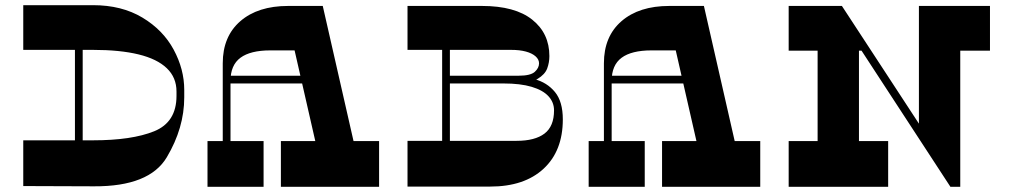

<svg xmlns="http://www.w3.org/2000/svg" viewBox="-20 -723 3921 743"><path d="M270 -548H300V-146H270ZM340 -703Q451 -703 531 -655Q611 -607 652 -531Q693 -455 693 -375V-346Q693 -228 625.5 -114.5Q558 -1 344 -2L70 -3V-180H340Q490 -180 576.5 -215Q663 -250 663 -352V-369Q663 -423 625.5 -459Q588 -495 516 -512.5Q444 -530 340 -530H70V-703Z M1067 0V-177H1447V0ZM783 0V-177H1000V0ZM842 -478Q842 -582 910 -641Q978 -700 1095 -700H1229L1357 -138H1209L1120 -528H1026Q949 -528 910.5 -499.5Q872 -471 872 -410V-147L842 -148ZM852 -400V-430H1273V-400Z M1691 -588H1721V-166H1691ZM1845 -700Q1973 -700 2039.5 -647Q2106 -594 2106 -506Q2106 -481 2097.5 -458Q2089 -435 2060 -417.5Q2031 -400 1976 -400H1707V-430H1987Q2033 -430 2049.5 -445Q2066 -460 2066 -478Q2066 -493 2052.5 -505Q2039 -517 2015 -523.5Q1991 -530 1958 -530H1557V-700ZM1557 -1V-178H1979Q2050 -178 2087 -206Q2124 -234 2124 -296Q2124 -327 2102.5 -350.5Q2081 -374 2037.5 -387Q1994 -400 1929 -400H1709V-430H1930Q1998 -430 2047.5 -417Q2097 -404 2127.5 -367Q2158 -330 2158 -261Q2158 -139 2083.5 -70Q2009 -1 1877 -1Z M2542 0V-177H2922V0ZM2258 0V-177H2475V0ZM2317 -478Q2317 -582 2385 -641Q2453 -700 2570 -700H2704L2832 -138H2684L2595 -528H2501Q2424 -528 2385.5 -499.5Q2347 -471 2347 -410V-147L2317 -148ZM2327 -400V-430H2748V-400Z M3144 -538H3304V-146H3144ZM3417 -177V0H3032V-177ZM3225 -700 3340 -527H3032V-700ZM3536 -588H3696V0H3682L3536 -226ZM3811 -700V-527H3536V-700ZM3658 0 3201 -700H3238L3696 0Z"/></svg>

Font: Space Cowgirl
Style: Regular
Weight: 400
Designer: Valery Marier
Foundry: Valery Marier
Version: Version 1.000